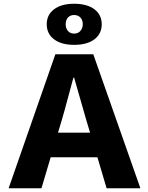

<svg xmlns="http://www.w3.org/2000/svg" viewBox="-20 -1003 791 1023"><path d="M275 -714H477L728 0H548L499 -165H250L201 0H26ZM229 -874Q229 -924 268 -953.5Q307 -983 375 -983Q444 -983 483 -953.5Q522 -924 522 -874Q522 -823 483 -793.5Q444 -764 375 -764Q307 -764 268 -793.5Q229 -823 229 -874ZM421 -874Q421 -896 408.5 -909.5Q396 -923 375 -923Q354 -923 342 -909.5Q330 -896 330 -874Q330 -852 342 -838Q354 -824 375 -824Q396 -824 408.5 -838.5Q421 -853 421 -874ZM460 -296 441 -359 375 -589H371L347 -500Q319 -395 308 -359L289 -296Z"/></svg>

Font: Nebula Sans Bold
Style: Regular
Weight: 700
Designer: Paul D. Hunt for Adobe (as Source Sans)
Foundry: Nebula Entertainment & Broadcasting LLC
Version: Version 1.010